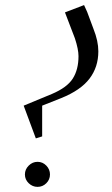

<svg xmlns="http://www.w3.org/2000/svg" viewBox="-20 -729 442 756"><path d="M73.2 -313 184.1 -358.9Q244.1 -384.3 266.6 -419.7Q289.1 -455.1 289.1 -507.8Q289.1 -534.7 274.9 -578.1L235.8 -680.2L311 -709L323.2 -682.1L348.1 -615.2Q367.2 -567.4 367.2 -526.9Q367.2 -464.8 332.3 -419.2Q297.4 -373.5 221.2 -342.8L146 -313V-191.9L121.1 -184.1ZM93 -7.6Q78.1 -22 78.1 -42Q78.1 -62 93 -76.9Q107.9 -91.8 127.9 -91.8Q147.9 -91.8 162.4 -76.9Q176.8 -62 176.8 -42Q176.8 -22 162.4 -7.6Q147.9 6.8 127.9 6.8Q107.9 6.8 93 -7.6Z"/></svg>

Font: Dehuti
Style: Book
Weight: 400
Version: Version 1.2